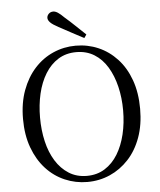

<svg xmlns="http://www.w3.org/2000/svg" viewBox="-62 -998 891 1068"><g transform="rotate(-5 383.5 -464.5)"><path d="M448 -802 435 -783Q400 -802 365.5 -820Q331 -838 297 -857Q265 -874 252.5 -887Q240 -900 240 -912Q240 -925 250 -935Q260 -945 275 -945Q287 -945 301 -936Q315 -927 337 -905Q364 -882 391.5 -855.5Q419 -829 448 -802ZM383 16Q317 16 257.5 -9.5Q198 -35 153 -84Q108 -133 82 -203.5Q56 -274 56 -364Q56 -453 82 -523.5Q108 -594 153 -643.5Q198 -693 257.5 -719Q317 -745 383 -745Q450 -745 509 -719.5Q568 -694 613.5 -645Q659 -596 684.5 -525Q710 -454 710 -364Q710 -275 684.5 -204.5Q659 -134 613.5 -85Q568 -36 509 -10Q450 16 383 16ZM383 -18Q440 -18 483.5 -45.5Q527 -73 556 -120.5Q585 -168 600 -230.5Q615 -293 615 -364Q615 -434 600 -496.5Q585 -559 556 -607Q527 -655 483.5 -682Q440 -709 383 -709Q326 -709 282.5 -682Q239 -655 209.5 -607Q180 -559 165.5 -496.5Q151 -434 151 -364Q151 -293 165.5 -230.5Q180 -168 209.5 -120.5Q239 -73 282.5 -45.5Q326 -18 383 -18Z"/></g></svg>

Font: Noto Serif SC ExtraLight
Style: Regular
Weight: 400
Version: Version 2.002-H1;hotconv 1.1.0;makeotfexe 2.6.0